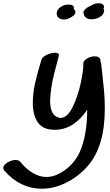

<svg xmlns="http://www.w3.org/2000/svg" viewBox="-52 -1168 672 1176"><path d="M570 -758Q580 -669 585 -615.5Q590 -562 590 -504Q590 -271 486 -152Q428 -86 353.5 -49Q279 -12 203 -12Q139 -12 80.5 -40Q22 -68 -26 -124Q-32 -132 -32 -139Q-32 -157 -6.5 -172.5Q19 -188 44 -188Q62 -188 71 -178Q149 -84 233 -84Q272 -84 309 -104Q351 -125 384.5 -160Q418 -195 437 -238Q482 -340 482 -496Q445 -439 394.5 -406Q344 -373 283 -373Q211 -373 180 -418Q149 -463 149 -537Q149 -599 163.5 -661.5Q178 -724 202 -803Q207 -819 234.5 -832Q262 -845 285 -845Q298 -845 304.5 -840Q311 -835 308 -826L302 -802Q291 -761 280 -717.5Q269 -674 263 -636Q255 -580 255 -551Q255 -474 294 -453Q307 -446 319 -446Q360 -446 392.5 -511.5Q425 -577 442.5 -659Q460 -741 458 -776Q457 -795 480 -809Q503 -823 528 -823Q561 -823 564 -797V-790L567 -781ZM297 -1073Q295 -1081 295 -1085Q295 -1091 299 -1103Q306 -1117 325 -1129Q341 -1138 358 -1140H366Q377 -1140 389 -1137Q393 -1136 396.5 -1131Q400 -1126 401 -1121Q401 -1115 400 -1112Q400 -1112 400 -1111.5Q400 -1111 401 -1111Q410 -1105 410 -1095Q410 -1080 394 -1069Q363 -1048 339 -1048Q329 -1048 317 -1053Q301 -1060 297 -1073ZM586 -1106Q587 -1090 572 -1073Q560 -1062 543.5 -1056Q527 -1050 510 -1050Q487 -1048 471 -1063Q461 -1073 459 -1091Q459 -1100 467.5 -1109Q476 -1118 486 -1124L504 -1133Q507 -1135 523 -1143Q529 -1145 539 -1147Q543 -1148 553 -1148Q575 -1148 582 -1136Q585 -1132 585 -1126Q585 -1121 582 -1115Q584 -1112 586 -1106Z"/></svg>

Font: Sedgwick Ave
Style: Regular
Weight: 400
Designer: Kevin Burke, Pedro Vergani
Foundry: Google, Inc.
Version: Version 1.000